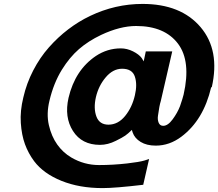

<svg xmlns="http://www.w3.org/2000/svg" viewBox="-20 -756 1124 989"><path d="M1070.8 -306.2 1067.9 -307.1Q1028.3 -137.2 914.1 -51.8Q853 -5.9 782.2 -5.9Q735.8 -5.9 704.6 -24.9Q673.3 -43.9 663.1 -74.2L659.2 -86.9Q640.1 -67.9 625 -57.4Q609.9 -46.9 577.1 -30.8Q535.6 -9.8 495.1 -9.8Q401.4 -9.8 356 -81.1Q310.5 -152.3 333 -252Q366.7 -395.5 474.1 -467.8Q533.2 -506.8 602.1 -506.8Q634.3 -506.8 665 -491.5Q695.8 -476.1 710 -457L720.2 -439.9L731 -491.2H867.2L808.1 -234.9Q800.8 -212.4 793.9 -161.1Q790.5 -140.6 797.1 -124.3Q803.7 -107.9 820.8 -107.9Q844.7 -107.9 869.4 -141.4Q894 -174.8 907.2 -209Q921.9 -252 925.8 -269Q964.8 -440.4 897 -530.8Q828.1 -622.1 681.2 -622.1Q598.6 -622.1 501 -576.2Q435.1 -544.9 386.7 -502.9Q338.4 -460.9 298.8 -397Q256.3 -328.1 234.9 -237.8Q218.3 -169.9 231.7 -111.6Q245.1 -53.2 274.9 -11.5Q304.7 30.3 347.2 55.2Q413.6 94.2 490.2 94.2Q561.5 94.2 634.8 85.9Q697.8 78.6 724.1 70.8L748 63L717.8 195.8Q572.8 212.9 508.8 212.9Q388.7 212.9 296.4 175.5Q204.1 138.2 155.8 74.2Q126 34.2 108.6 -13.2Q91.3 -60.5 87.2 -122.6Q83 -184.6 100.1 -253.9Q116.7 -326.7 151.1 -393.1Q185.5 -459.5 231.7 -511.7Q277.8 -564 331.3 -604.7Q384.8 -645.5 443.8 -673.8Q573.7 -735.8 713.9 -735.8Q911.6 -735.8 1013.2 -616.2Q1114.3 -497.1 1070.8 -306.2ZM539.1 -113.8H538.1Q587.9 -113.8 624.3 -158.4Q660.6 -203.1 674.8 -265.1Q688 -320.8 674.8 -360.8Q661.6 -401.9 608.9 -401.9Q561.5 -401.9 523.9 -356.9Q487.8 -314 474.1 -255.9Q460.9 -197.8 476.6 -155.8Q492.2 -113.8 539.1 -113.8Z"/></svg>

Font: Perun
Style: Bold Italic
Weight: 700
Italic angle: -12°
Foundry: Copyright (c) Stefan Peev, Context Ltd, 2016
Version: Version 001.000